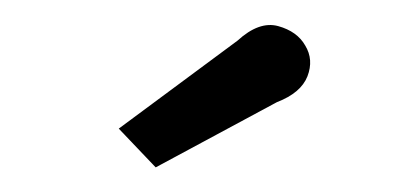

<svg xmlns="http://www.w3.org/2000/svg" viewBox="-20 -761 334 156"><path d="M106.5 -625 76.5 -656.5 173 -728Q190.5 -744 206 -739.8Q221.5 -735.5 228 -724Q235 -712.5 229.8 -699Q224.5 -685.5 205 -678Z"/></svg>

Font: Imbue Thin 10pt ExtraBold
Style: Regular
Weight: 800
Version: Version 1.102